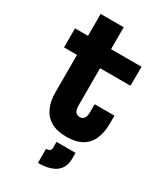

<svg xmlns="http://www.w3.org/2000/svg" viewBox="-223 -786 942 1096"><g transform="rotate(30 248.0 -238.0)"><path d="M255.5 -179.5Q255.5 -152.5 265.2 -139Q275 -125.5 293.5 -125.5Q312 -125.5 321.8 -139.2Q331.5 -153 331.5 -179.5V-232H462V-180.5Q462 -121.5 443.5 -78.8Q425 -36 385.5 -13Q346 10 283.5 10Q221 10 181.2 -13.5Q141.5 -37 122.5 -79.5Q103.5 -122 103.5 -179.5V-425.5H18V-551H103.5V-695.5H255.5V-551H456.5L455.5 -425.5H255.5ZM250.5 63H376V99Q376 160 336.2 190Q296.5 220 218.5 220V127.5Q235 127.5 242.8 120.8Q250.5 114 250.5 99Z"/></g></svg>

Font: Hepta Slab ExtraLight
Style: Bold
Weight: 700
Version: Version 1.102